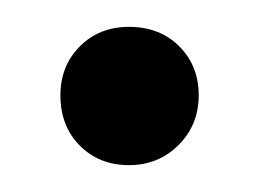

<svg xmlns="http://www.w3.org/2000/svg" viewBox="-20 -394 193 143"><path d="M25 -323Q25 -345 39.5 -359.5Q54 -374 76 -374Q99 -374 113.5 -359.5Q128 -345 128 -323Q128 -301 113 -286Q98 -271 76 -271Q54 -271 39.5 -285.5Q25 -300 25 -323Z"/></svg>

Font: Moniqa Black Heading
Style: Regular
Weight: 900
Designer: Rajesh Rajput
Foundry: Rajesh Rajput
Version: Version 1.000